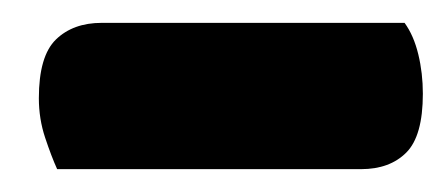

<svg xmlns="http://www.w3.org/2000/svg" viewBox="-20 -712 390 168"><path d="M30 -564Q25 -575 19.5 -591.5Q14 -608 14 -626Q14 -663 29 -677.5Q44 -692 69 -692H334Q342 -681 346 -664.5Q350 -648 350 -630Q350 -593 335.5 -578.5Q321 -564 296 -564Z"/></svg>

Font: Baloo Thambi
Style: Regular
Weight: 400
Designer: Aadarsh Rajan and Ek Type
Foundry: Ek Type
Version: Version 1.100;PS 1.000;hotconv 1.0.88;makeotf.lib2.5.647800;